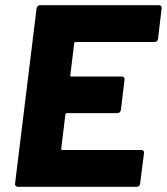

<svg xmlns="http://www.w3.org/2000/svg" viewBox="-20 -720 643 740"><path d="M589 -570 603 -688C604 -695 600 -700 593 -700H134C128 -700 122 -695 121 -688L38 -12C37 -5 42 0 48 0H507C514 0 520 -5 520 -12L535 -130C536 -137 532 -142 525 -142H220C217 -142 216 -144 216 -147L232 -279C233 -282 235 -284 238 -284H433C439 -284 445 -289 446 -296L460 -413C461 -420 457 -425 450 -425H255C252 -425 250 -427 251 -430L266 -553C266 -556 268 -558 271 -558H576C583 -558 588 -563 589 -570Z"/></svg>

Font: Barlow ExtraBold
Style: Italic
Weight: 800
Italic angle: -7°
Designer: Jeremy Tribby
Foundry: Tribby Type
Version: Version 1.422;hotconv 1.0.109;makeotfexe 2.5.65596